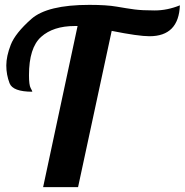

<svg xmlns="http://www.w3.org/2000/svg" viewBox="-20 -769 759 789"><path d="M287.1 -662.1Q198.7 -662.1 148.9 -617.4Q99.1 -572.8 99.1 -460Q99.1 -419.4 106 -407.2Q112.8 -395 112.8 -392.1Q32.7 -392.1 19.3 -427Q5.9 -461.9 5.9 -500Q5.9 -538.1 24.4 -585.4Q43 -632.8 108.6 -690.9Q174.3 -749 347.2 -749Q418 -749 459.7 -741.7Q501.5 -734.4 532.7 -730.2Q564 -726.1 615.7 -726.1Q667.5 -726.1 719.2 -747.1Q714.4 -620.1 594.2 -620.1Q548.8 -620.1 439 -642.1L300.8 0H157.2L298.8 -662.1Z"/></svg>

Font: Lobster-Regular
Style: Regular
Weight: 400
Designer: Pablo Impallari
Foundry: Pablo Impallari
Version: Version 1.007; ttfautohint (v1.1) -l 8 -r 50 -G 50 -x 14 -D 